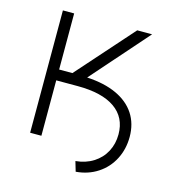

<svg xmlns="http://www.w3.org/2000/svg" viewBox="-98 -612 727 804"><g transform="rotate(15 265.5 -210.5)"><path d="M76.2 -530.3H125V-287.1H182.6L398.4 -530.3H462.9L247.1 -285.2Q322.3 -281.2 375.2 -256.8Q428.2 -232.4 455.8 -190.2Q483.4 -147.9 483.4 -90.8Q483.4 -37.6 460.7 6.3Q438 50.3 397 77.1Q356 104 302.7 108.4L290 65.4Q333.5 61.5 366.7 40.5Q399.9 19.5 417.7 -14.2Q435.5 -47.9 435.5 -88.9Q435.5 -162.1 379.6 -201.2Q323.7 -240.2 217.8 -240.2H125V0H76.2Z"/></g></svg>

Font: Pretendard JP ExtraLight
Style: Regular
Weight: 200
Designer: Base glyphs from Inter by Rasmus Andersson; Hangeul glyphs from Noto Sans CJK(Source Han Sans) by Jang Soo-young and Kan
Foundry: Kil Hyung-jin
Version: Version 1.309